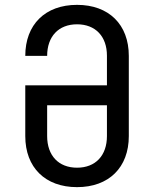

<svg xmlns="http://www.w3.org/2000/svg" viewBox="-20 -760 640 790"><path d="M297 10C428 10 510 -71 510 -200V-530C510 -659 428 -740 297 -740C166 -740 84 -659 84 -530H174C174 -610 221 -660 297 -660C373 -660 420 -610 420 -531V-409H84V-200C84 -71 166 10 297 10ZM297 -70C221 -70 174 -120 174 -200V-327H420V-200C420 -120 373 -70 297 -70Z"/></svg>

Font: Tekne LDO
Style: Regular
Weight: 400
Monospace: yes
Designer: Alessio Laiso, Mario Rullo, Paolo Rosset
Foundry: Alessio Laiso
Version: Version 1.000;hotconv 1.0.109;makeotfexe 2.5.65596